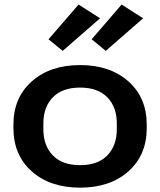

<svg xmlns="http://www.w3.org/2000/svg" viewBox="-20 -824 716 858"><path d="M40 -251.5Q40 -130.9 122.1 -58.1Q204.1 14.6 337.9 14.6Q471.7 14.6 553.7 -58.1Q635.7 -130.9 635.7 -251.5V-267.1Q635.7 -387.7 553.7 -460.4Q471.7 -533.2 337.9 -533.2Q204.1 -533.2 122.1 -460.4Q40 -387.7 40 -267.1ZM173.8 -272.5Q173.8 -345.7 216.3 -389.2Q258.8 -432.6 337.9 -432.6Q417 -432.6 459.5 -389.2Q502 -345.7 502 -272.5V-246.6Q502 -173.3 459.7 -129.6Q417.5 -85.9 337.9 -85.9Q258.3 -85.9 216.1 -129.6Q173.8 -173.3 173.8 -246.6ZM196.8 -648.4 260.3 -596.7 427.2 -742.2 331.1 -803.7ZM389.6 -648.4 452.6 -596.7 619.6 -742.2 523.4 -803.7Z"/></svg>

Font: Roboto Flex
Style: wght 600 wdth 140 opsz 13.0 GRAD 0.00 slnt 0.00 XTRA 468 XOPQ 96 YOPQ 79 YTLC 514 YTUC 712 YTAS 750 YTDE -203.00 YTFI 738
Weight: 600
Width: 8
Designer: Berlow after Robertson
Foundry: Google
Version: Version 3.100